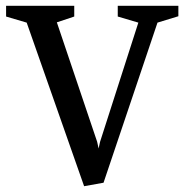

<svg xmlns="http://www.w3.org/2000/svg" viewBox="-20 -632 635 662"><path d="M270 10 72 -554 1 -575V-612H236V-575L176 -555L315 -143L320 -120L325 -143L457 -554L386 -575V-612H595V-576L523 -554L337 -2Z"/></svg>

Font: Manuale Medium
Style: Regular
Weight: 500
Designer: Eduardo Tunni / Pablo Cosgaya
Foundry: Eduardo Tunni / Pablo Cosgaya
Version: Version 1.002